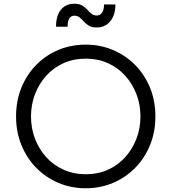

<svg xmlns="http://www.w3.org/2000/svg" viewBox="-20 -996 918 1028"><path d="M66 -373Q66 -457 95 -527.5Q124 -598 175 -649.5Q226 -701 293.5 -729Q361 -757 439 -757Q517 -757 584.5 -728.5Q652 -700 703 -648.5Q754 -597 783 -527Q812 -457 812 -373Q812 -289 783 -218.5Q754 -148 703 -96.5Q652 -45 584.5 -16.5Q517 12 439 12Q361 12 293.5 -16.5Q226 -45 175 -96.5Q124 -148 95 -218.5Q66 -289 66 -373ZM732 -373Q732 -436 710.5 -492Q689 -548 650 -591Q611 -634 557.5 -658Q504 -682 439 -682Q374 -682 320.5 -658Q267 -634 228 -591Q189 -548 167.5 -492Q146 -436 146 -373Q146 -309 167.5 -253Q189 -197 228 -154Q267 -111 321 -87Q375 -63 439 -63Q504 -63 557.5 -87Q611 -111 650 -154Q689 -197 710.5 -253Q732 -309 732 -373ZM378 -912Q362 -912 352 -899Q342 -886 342 -853H280Q280 -913 306.5 -944.5Q333 -976 378 -976Q404 -976 420 -966.5Q436 -957 447 -944.5Q458 -932 469.5 -922.5Q481 -913 498 -913Q516 -913 526.5 -928.5Q537 -944 537 -972H598Q598 -917 571 -883Q544 -849 498 -849Q472 -849 456 -858.5Q440 -868 429 -880.5Q418 -893 406.5 -902.5Q395 -912 378 -912Z"/></svg>

Font: Kosmopol Plus Jakarta Sans
Style: Regular
Weight: 400
Designer: Gumpita Rahayu
Foundry: Tokotype
Version: Version 2.006